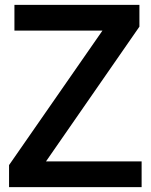

<svg xmlns="http://www.w3.org/2000/svg" viewBox="-20 -765 616 785"><path d="M17 0H559V-105H168L550 -656V-745H39V-640H399L17 -90Z"/></svg>

Font: Custom Plus Jakarta Sans SemiBold
Style: Regular
Weight: 600
Designer: Gumpita Rahayu & FullSphere
Foundry: Tokotype & FullSphere
Version: Version 1.001;hotconv 1.0.117;makeotfexe 2.5.65602